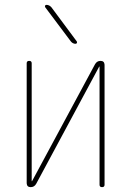

<svg xmlns="http://www.w3.org/2000/svg" viewBox="-20 -770 540 790"><path d="M271.5 -599.6 166 -740.2Q164.1 -743.2 165.5 -746.6Q167 -750 170.9 -750Q182.6 -750 191.4 -740.2L295.9 -599.6Q297.9 -596.7 296.4 -593.3Q294.9 -589.8 291 -589.8Q279.3 -589.8 271.5 -599.6ZM106.4 0Q90.8 0 89.8 -15.6V-509.8Q89.8 -519.5 100.1 -519.5Q110.4 -519.5 110.4 -509.8V-25.4Q110.4 -24.4 111.3 -24.4Q112.3 -24.4 112.3 -25.4L371.1 -505.9Q378.9 -519.5 393.6 -519.5Q409.2 -519.5 410.2 -503.9V-9.8Q410.2 0 399.9 0Q389.6 0 389.6 -9.8V-495.1Q389.6 -496.1 388.7 -496.1Q387.7 -496.1 387.7 -495.1L128.9 -13.7Q121.1 0 106.4 0Z"/></svg>

Font: Rounded-L Mgen+ 2m thin
Style: Regular
Weight: 100
Designer: [Source Han Sans]
Ryoko NISHIZUKA  (kana & ideographs); Paul D. Hunt (Latin, Greek & Cyrillic); Wenlong ZHANG  (bopomofo
Version: Version 1.059.20150602